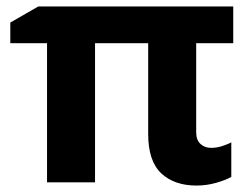

<svg xmlns="http://www.w3.org/2000/svg" viewBox="-20 -566 779 596"><path d="M635 -107Q652 -107 668 -112Q684 -117 698 -124V-17Q681 -7 651 1.5Q621 10 590 10Q521 10 480.5 -28Q440 -66 440 -150V-432H275V0H126V-432H12V-496L99 -546H704V-432H589V-156Q589 -131 602.5 -119Q616 -107 635 -107Z"/></svg>

Font: Noto IKEA Simplified Chinese
Style: Bold
Weight: 700
Designer: Monotype Design Team
Foundry: Monotype Imaging Inc.
Version: Version 1.100